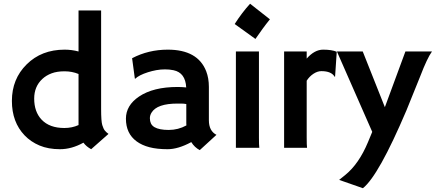

<svg xmlns="http://www.w3.org/2000/svg" viewBox="-20 -783 2308 1017"><path d="M421.9 -27.3Q359.9 7.3 297.9 7.3Q235.8 7.3 189.5 -12.2Q143.1 -31.7 110.4 -65.9Q43 -136.2 43 -248.5Q43 -364.7 121.1 -441.9Q199.7 -520 322.3 -520Q359.9 -520 396 -510.3V-727.5H515.6V-205.6Q515.6 -140.6 521.7 -120.6Q527.8 -100.6 535.4 -91.3Q543 -82 554.7 -73.7L462.9 7.3Q437.5 -6.3 421.9 -27.3ZM320.8 -105Q361.8 -105 396 -120.6V-391.1Q361.8 -405.3 321.8 -405.3Q281.7 -405.3 253.2 -394.5Q224.6 -383.8 204.1 -364.7Q161.1 -324.7 161.1 -260.7Q161.1 -190.9 200.2 -149.4Q242.2 -105 320.8 -105Z M993.2 -30.3Q923.8 7.3 867.7 7.3Q811.5 7.3 771.5 -3.2Q731.4 -13.7 703.6 -34.2Q647 -75.7 647 -154.3Q647 -224.6 716.3 -271.5Q791.5 -322.3 920.4 -322.3L939.9 -321.8Q945.8 -321.3 953.1 -321Q960.4 -320.8 966.3 -319.8Q962.4 -397.9 898.9 -411.1Q877.9 -415.5 854.2 -415.5Q830.6 -415.5 807.9 -411.4Q785.2 -407.2 763.7 -400.4Q716.3 -385.3 695.8 -365.7L694.3 -366.7L679.7 -474.6Q766.1 -520 868.7 -520Q1027.8 -520 1072.3 -405.3Q1086.4 -368.7 1086.4 -322.8V-146Q1086.4 -89.4 1126.5 -68.8L1038.1 12.2Q1010.3 -2.4 993.2 -30.3ZM966.8 -231.9Q953.6 -234.4 939.5 -234.4H919.9Q812 -234.4 782.7 -186.5Q773.9 -172.4 773.9 -156.7Q773.9 -141.1 779.5 -129.2Q785.2 -117.2 798.3 -109.4Q823.7 -94.7 873.8 -94.7Q923.8 -94.7 967.3 -118.7Q966.8 -124 966.8 -129.9Z M1223.1 -655.8Q1262.2 -716.8 1304.7 -763.2L1409.7 -680.7Q1388.7 -654.8 1370.6 -629.9Q1370.6 -629.9 1333 -576.7ZM1351.6 -54.7Q1351.6 -12.7 1353.5 0H1229.5V-510.3H1351.6Z M1604.5 -54.7Q1604.5 -12.7 1606.4 0H1484.9V-510.3H1604.5V-472.7Q1646 -520 1691.7 -520Q1737.3 -520 1763.7 -508.8L1754.9 -377.4L1752.9 -376Q1735.8 -406.2 1682.1 -406.2Q1661.6 -406.2 1640.4 -392.3Q1619.1 -378.4 1604.5 -355.5Z M1776.4 169.9 1808.6 144Q1881.3 85 1929.2 -30.3L1951.7 -84.5L1764.6 -510.3H1901.4L2018.6 -215.3L2127.4 -510.3H2268.1Q2242.7 -475.1 2206.1 -379.4L2132.8 -198.2Q1985.8 147.5 1902.3 213.9Z"/></svg>

Font: Hammersmith One
Style: Regular
Weight: 400
Designer: Nicole Fally
Foundry: Nicole Fally
Version: Version 1.003